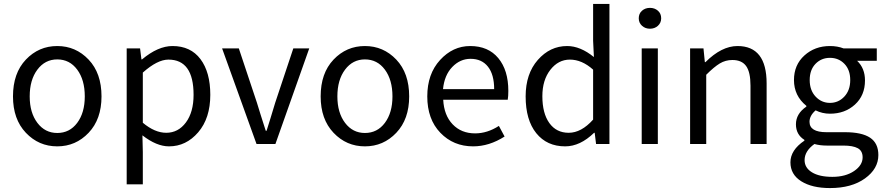

<svg xmlns="http://www.w3.org/2000/svg" viewBox="-20 -732 4497 976"><path d="M46 -242Q46 -360 111.5 -429Q177 -498 271 -498Q365 -498 430.5 -429Q496 -360 496 -242Q496 -126 430.5 -57Q365 12 271 12Q177 12 111.5 -57Q46 -126 46 -242ZM131 -242Q131 -159 170 -107.5Q209 -56 271 -56Q334 -56 372.5 -107.5Q411 -159 411 -242Q411 -326 372.5 -378Q334 -430 271 -430Q209 -430 170 -378Q131 -326 131 -242Z M624 205V-486H692L699 -430H702Q783 -498 857 -498Q949 -498 999 -431.5Q1049 -365 1049 -250Q1049 -131 987.5 -59.5Q926 12 839 12Q776 12 704 -44L706 41V205ZM706 -108Q767 -57 825 -57Q886 -57 925 -109.5Q964 -162 964 -250Q964 -429 836 -429Q780 -429 706 -363Z M1109 -486H1194L1286 -210Q1300 -163 1331 -67H1335Q1339 -80 1355 -131Q1371 -182 1379 -210L1471 -486H1552L1380 0H1284Z M1610 -242Q1610 -360 1675.5 -429Q1741 -498 1835 -498Q1929 -498 1994.5 -429Q2060 -360 2060 -242Q2060 -126 1994.5 -57Q1929 12 1835 12Q1741 12 1675.5 -57Q1610 -126 1610 -242ZM1695 -242Q1695 -159 1734 -107.5Q1773 -56 1835 -56Q1898 -56 1936.5 -107.5Q1975 -159 1975 -242Q1975 -326 1936.5 -378Q1898 -430 1835 -430Q1773 -430 1734 -378Q1695 -326 1695 -242Z M2152 -242Q2152 -356 2217 -427Q2282 -498 2370 -498Q2462 -498 2513 -436.5Q2564 -375 2564 -270Q2564 -243 2561 -225H2233Q2237 -146 2281 -100Q2325 -54 2395 -54Q2457 -54 2516 -92L2545 -38Q2467 12 2385 12Q2285 12 2218.5 -57Q2152 -126 2152 -242ZM2232 -279H2492Q2492 -353 2460.5 -393Q2429 -433 2372 -433Q2319 -433 2279 -391.5Q2239 -350 2232 -279Z M2652 -242Q2652 -357 2714 -427.5Q2776 -498 2863 -498Q2930 -498 2999 -442L2995 -525V-712H3078V0H3010L3003 -57H3000Q2929 12 2853 12Q2760 12 2706 -55Q2652 -122 2652 -242ZM2737 -243Q2737 -156 2772.5 -106.5Q2808 -57 2871 -57Q2935 -57 2995 -124V-378Q2938 -429 2877 -429Q2818 -429 2777.5 -377Q2737 -325 2737 -243Z M3227 -639Q3227 -663 3243.5 -677.5Q3260 -692 3284 -692Q3308 -692 3324.5 -677.5Q3341 -663 3341 -639Q3341 -616 3324.5 -601Q3308 -586 3284 -586Q3260 -586 3243.5 -601Q3227 -616 3227 -639ZM3242 0V-486H3324V0Z M3488 0V-486H3556L3563 -416H3566Q3648 -498 3729 -498Q3877 -498 3877 -308V0H3795V-297Q3795 -365 3773 -396Q3751 -427 3703 -427Q3668 -427 3639 -409.5Q3610 -392 3570 -352V0Z M4069 -17V-21Q4026 -48 4026 -100Q4026 -154 4079 -190V-194Q4016 -245 4016 -325Q4016 -402 4069 -450Q4122 -498 4199 -498Q4237 -498 4268 -486H4437V-423H4337Q4377 -385 4377 -323Q4377 -247 4326 -200.5Q4275 -154 4199 -154Q4160 -154 4126 -171Q4095 -144 4095 -113Q4095 -60 4181 -60H4275Q4361 -60 4403 -32Q4445 -4 4445 56Q4445 126 4377 175Q4309 224 4199 224Q4108 224 4053 189.5Q3998 155 3998 93Q3998 31 4069 -17ZM4070 82Q4070 121 4107.5 144Q4145 167 4211 167Q4278 167 4321.5 137.5Q4365 108 4365 68Q4365 35 4340.5 21.5Q4316 8 4267 8H4183Q4148 8 4120 0Q4070 36 4070 82ZM4125.5 -407.5Q4096 -377 4096 -325Q4096 -273 4126 -241Q4156 -209 4199 -209Q4242 -209 4272 -241Q4302 -273 4302 -325Q4302 -377 4272.5 -407.5Q4243 -438 4199 -438Q4155 -438 4125.5 -407.5Z"/></svg>

Font: RibengUni
Style: Regular
Weight: 400
Designer: (1) Dr. Andrew Glass (Program Manager at Microsoft Corporation)
(2) Bivuti Chakma (Suz Moriz)
(3) Paul D. Hunt (Adobe Co
Foundry: Bivuti Chakma and Jyoti Chakma
Version: Version 1.2020